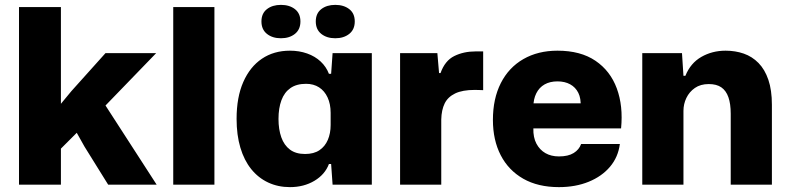

<svg xmlns="http://www.w3.org/2000/svg" viewBox="-20 -758 3237 788"><path d="M58 0V-729H230V-332L273 -384L413 -540H621L413 -325L623 0H424L327 -156L295 -213L230 -148V0Z M691 0V-729H860V0Z M1170 10Q1121 10 1080.5 -9Q1040 -28 1011 -64Q982 -100 966.5 -152Q951 -204 951 -270Q951 -359 978.5 -421.5Q1006 -484 1055 -517Q1104 -550 1170 -550Q1208 -550 1240.5 -538.5Q1273 -527 1296 -505.5Q1319 -484 1330 -455H1339L1345 -540H1506V0H1345L1339 -85H1330Q1314 -42 1270.5 -16Q1227 10 1170 10ZM1232 -126Q1268 -126 1291 -141.5Q1314 -157 1325.5 -184Q1337 -211 1337 -245V-295Q1337 -331 1324.5 -358Q1312 -385 1289.5 -399.5Q1267 -414 1236 -414Q1197 -414 1172 -396.5Q1147 -379 1135 -346.5Q1123 -314 1123 -270Q1123 -227 1134.5 -194.5Q1146 -162 1170 -144Q1194 -126 1232 -126ZM1356 -601Q1321 -601 1298.5 -619Q1276 -637 1276 -670Q1276 -703 1298.5 -720.5Q1321 -738 1356 -738Q1391 -738 1413.5 -720.5Q1436 -703 1436 -670Q1436 -637 1413.5 -619Q1391 -601 1356 -601ZM1133 -601Q1098 -601 1075.5 -619Q1053 -637 1053 -670Q1053 -703 1075.5 -720.5Q1098 -738 1133 -738Q1168 -738 1190.5 -720.5Q1213 -703 1213 -670Q1213 -637 1190.5 -619Q1168 -601 1133 -601Z M1622 0V-540H1775L1782 -458H1788Q1806 -509 1844.5 -528Q1883 -547 1932 -547Q1941 -547 1948.5 -547Q1956 -547 1963 -547V-388Q1957 -388 1948.5 -388.5Q1940 -389 1929 -389Q1878 -389 1848 -374.5Q1818 -360 1805 -333.5Q1792 -307 1791 -268V0Z M2274 10Q2188 10 2127.5 -24.5Q2067 -59 2035 -121Q2003 -183 2003 -266Q2003 -353 2035.5 -417Q2068 -481 2128 -515.5Q2188 -550 2268 -550Q2363 -550 2424 -508.5Q2485 -467 2511.5 -395Q2538 -323 2529 -231H2169Q2168 -194 2181.5 -168.5Q2195 -143 2218.5 -129.5Q2242 -116 2274 -116Q2312 -116 2334.5 -130Q2357 -144 2365 -167H2524Q2517 -113 2483.5 -73.5Q2450 -34 2396 -12Q2342 10 2274 10ZM2169 -319 2155 -334H2378L2363 -319Q2365 -354 2353.5 -377Q2342 -400 2320 -412Q2298 -424 2268 -424Q2237 -424 2215 -411.5Q2193 -399 2181 -375Q2169 -351 2169 -319Z M2616 0V-540H2779L2785 -447H2793Q2814 -499 2858.5 -524.5Q2903 -550 2958 -550Q2998 -550 3032.5 -538Q3067 -526 3093 -499.5Q3119 -473 3133.5 -430.5Q3148 -388 3148 -328V0H2979V-291Q2979 -332 2969.5 -359Q2960 -386 2940.5 -399.5Q2921 -413 2889 -413Q2855 -413 2832 -397Q2809 -381 2797 -356Q2785 -331 2785 -303V0Z"/></svg>

Font: Mona Sans ExtraLight ExtraBold
Style: Regular
Weight: 800
Version: Version 2.000